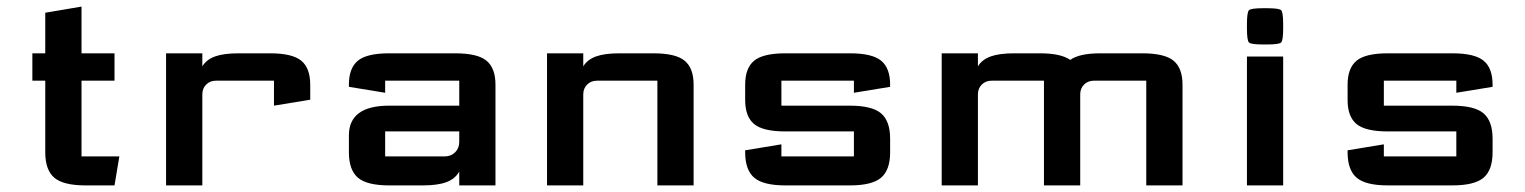

<svg xmlns="http://www.w3.org/2000/svg" viewBox="-20 -562 4623 582"><path d="M239.3 0Q171.9 0 144.5 -23.4Q117.2 -46.9 117.2 -100.1V-317.4H78.1V-400.4H117.2V-523.4L227.1 -542V-400.4H327.1V-317.4H227.1V-87.9H341.8L327.1 0Z M593.3 0H483.4V-400.4H593.3V-360.8Q605.5 -381.3 631.8 -390.9Q658.2 -400.4 703.1 -400.4H798.3Q866.2 -400.4 893.3 -377.9Q920.4 -355.5 920.4 -305.2V-259.8L810.5 -241.7V-317.4H634.8Q616.7 -317.4 605 -305.7Q593.3 -293.9 593.3 -275.9Z M1372.1 -163.6H1147.5V-87.9H1328.1Q1347.2 -87.9 1359.6 -100.3Q1372.1 -112.8 1372.1 -131.8ZM1372.1 -241.7V-317.4H1147.5V-280.8L1037.6 -298.8V-305.2Q1037.6 -355.5 1064.7 -377.9Q1091.8 -400.4 1159.7 -400.4H1359.9Q1427.7 -400.4 1454.8 -377.9Q1481.9 -355.5 1481.9 -305.2V0H1372.1V-42Q1359.9 -20 1333.5 -10Q1307.1 0 1262.2 0H1159.7Q1092.3 0 1064.9 -23.4Q1037.6 -46.9 1037.6 -100.1V-151.4Q1037.6 -241.7 1159.7 -241.7Z M1748 0H1638.2V-400.4H1748V-360.8Q1760.3 -381.3 1786.6 -390.9Q1813 -400.4 1857.9 -400.4H1960.4Q2028.3 -400.4 2055.4 -377.9Q2082.5 -355.5 2082.5 -305.2V0H1972.7V-317.4H1789.6Q1771.5 -317.4 1759.8 -305.7Q1748 -293.9 1748 -275.9Z M2568.4 -317.4H2348.6V-241.7H2556.2Q2623.5 -241.7 2650.9 -218.3Q2678.2 -194.8 2678.2 -141.6V-100.1Q2678.2 -46.9 2650.9 -23.4Q2623.5 0 2556.2 0H2360.8Q2293.5 0 2266.1 -23.4Q2238.8 -46.9 2238.8 -100.1V-106.4L2348.6 -124.5V-87.9H2568.4V-163.6H2360.8Q2293 -163.6 2265.9 -186Q2238.8 -208.5 2238.8 -258.8V-305.2Q2238.8 -355.5 2265.9 -377.9Q2293 -400.4 2360.8 -400.4H2556.2Q2624 -400.4 2651.1 -377.9Q2678.2 -355.5 2678.2 -305.2V-298.8L2568.4 -280.8Z M2944.3 0H2834.5V-400.4H2944.3V-360.8Q2956.5 -381.3 2982.9 -390.9Q3009.3 -400.4 3054.2 -400.4H3132.3Q3195.8 -400.4 3224.1 -380.4Q3252 -400.4 3315.4 -400.4H3442.4Q3510.3 -400.4 3537.4 -377.9Q3564.5 -355.5 3564.5 -305.2V0H3454.6V-317.4H3295.9Q3277.8 -317.4 3266.1 -305.7Q3254.4 -293.9 3254.4 -275.9V0H3144.5V-317.4H2985.8Q2967.8 -317.4 2956.1 -305.7Q2944.3 -293.9 2944.3 -275.9Z M3808.6 -427.2Q3772 -427.2 3765.9 -433.3Q3759.8 -439.5 3759.8 -476.1V-488.3Q3759.8 -524.9 3765.9 -531Q3772 -537.1 3808.6 -537.1H3820.8Q3857.4 -537.1 3863.5 -531Q3869.6 -524.9 3869.6 -488.3V-476.1Q3869.6 -439.5 3863.5 -433.3Q3857.4 -427.2 3820.8 -427.2ZM3759.8 0V-390.6H3869.6V0Z M4394.5 -317.4H4174.8V-241.7H4382.3Q4449.7 -241.7 4477.1 -218.3Q4504.4 -194.8 4504.4 -141.6V-100.1Q4504.4 -46.9 4477.1 -23.4Q4449.7 0 4382.3 0H4187Q4119.6 0 4092.3 -23.4Q4064.9 -46.9 4064.9 -100.1V-106.4L4174.8 -124.5V-87.9H4394.5V-163.6H4187Q4119.1 -163.6 4092 -186Q4064.9 -208.5 4064.9 -258.8V-305.2Q4064.9 -355.5 4092 -377.9Q4119.1 -400.4 4187 -400.4H4382.3Q4450.2 -400.4 4477.3 -377.9Q4504.4 -355.5 4504.4 -305.2V-298.8L4394.5 -280.8Z"/></svg>

Font: Squarish Sans CT
Style: Regular
Weight: 400
Version: Version 0.9